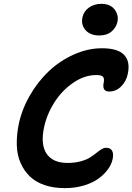

<svg xmlns="http://www.w3.org/2000/svg" viewBox="-20 -969 683 990"><path d="M492.2 -786.1Q446.3 -786.1 421.9 -812.7Q397.5 -839.4 404.8 -877.9Q411.1 -910.2 438.2 -929.7Q465.3 -949.2 502 -949.2Q548.3 -949.2 570.3 -920.9Q592.3 -892.6 585.9 -857.9Q580.1 -828.6 556.2 -807.4Q532.2 -786.1 492.2 -786.1ZM314 1Q255.4 1 209.2 -14.9Q163.1 -30.8 133.5 -59.6Q104 -88.4 86.2 -128.7Q68.4 -168.9 66.7 -217.5Q64.9 -266.1 75.2 -321.8Q90.8 -400.9 132.3 -473.9Q173.8 -546.9 231 -601.1Q288.1 -655.3 360.4 -687.7Q432.6 -720.2 505.9 -720.2Q586.9 -720.2 619.6 -686.3Q652.3 -652.3 639.2 -589.8Q632.3 -551.8 605.7 -524.4Q579.1 -497.1 543 -497.1Q504.4 -497.1 515.1 -544.9Q518.6 -564 511.2 -573Q503.9 -582 476.1 -582Q415 -582 356.7 -541.7Q298.3 -501.5 259 -438.7Q219.7 -376 206.1 -307.1Q189 -220.7 221.4 -174.8Q253.9 -128.9 328.1 -128.9Q365.2 -128.9 395.3 -137Q425.3 -145 443.4 -156.5Q461.4 -168 475.6 -179.4Q489.7 -190.9 502.4 -199Q515.1 -207 526.9 -207Q549.3 -207 557.9 -191.9Q566.4 -176.8 561 -149.9Q555.7 -122.6 537.1 -96.7Q518.6 -70.8 488.5 -48.6Q458.5 -26.4 413.1 -12.7Q367.7 1 314 1Z"/></svg>

Font: Shantell Sans Bouncy
Style: Italic
Weight: 600
Italic angle: -11.31°
Designer: Stephen Nixon, Anya Danilova, Shantell Martin
Foundry: Arrow Type
Version: Version 1.006;[9816181b4]